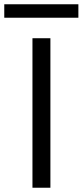

<svg xmlns="http://www.w3.org/2000/svg" viewBox="-78 -879 387 899"><path d="M74 0V-700H158V0ZM-58 -796V-859H289V-796Z"/></svg>

Font: DM Sans 20pt
Style: Regular
Weight: 400
Version: Version 4.004;gftools[0.9.30]